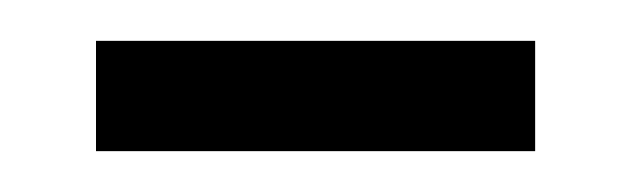

<svg xmlns="http://www.w3.org/2000/svg" viewBox="-20 -318 309 94"><path d="M27 -244H242V-298H27Z"/></svg>

Font: Noto Sans Thai Looped ExtraCondensed Light
Style: Regular
Weight: 300
Width: 2
Designer: Sasikarn Vongin, Ben Mitchell
Foundry: The Fontpad Ltd
Version: Version 1.001